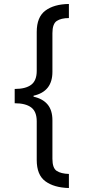

<svg xmlns="http://www.w3.org/2000/svg" viewBox="-20 -812 428 967"><path d="M54 -364Q109 -364 137 -385Q165 -406 165 -455V-651Q165 -726 208.5 -758.5Q252 -791 327 -792V-721Q288 -721 266 -706.5Q244 -692 244 -645V-450Q244 -351 149 -330V-325Q195 -315 219.5 -286Q244 -257 244 -206V-12Q244 35 266 49Q288 63 327 64V135Q252 133 208.5 101Q165 69 165 -6V-201Q165 -250 137 -271Q109 -292 54 -292Z"/></svg>

Font: Noto Sans Bengali SemiCondensed
Style: Regular
Weight: 400
Width: 4
Designer: Jelle Bosma - Monotype Design Team
Foundry: Monotype Imaging Inc.
Version: Version 2.003